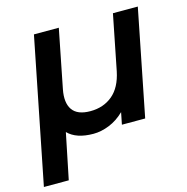

<svg xmlns="http://www.w3.org/2000/svg" viewBox="-117 -636 910 932"><g transform="rotate(-15 338.0 -170.0)"><path d="M-10 194 135 -534H260L202 -241Q189 -175 214 -139Q239 -103 304 -103Q370 -103 415.5 -141Q461 -179 477 -257L532 -534H657L551 0H434L446 -60Q411 -26 370 -9.5Q329 7 290 7Q204 7 162 -36L115 194Z"/></g></svg>

Font: Montserrat SemiBold
Style: Italic
Weight: 600
Italic angle: -11.3°
Designer: Julieta Ulanovsky
Foundry: Julieta Ulanovsky
Version: Version 9.000; ttfautohint (v1.8.4.7-5d5b)